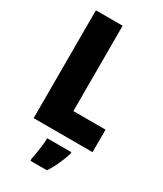

<svg xmlns="http://www.w3.org/2000/svg" viewBox="-229 -797 933 1101"><g transform="rotate(30 237.0 -246.5)"><path d="M64 0V-714H241V-149H454V0ZM349 72Q336 112 319.5 148.5Q303 185 280 221H170V207Q174 189 178.5 162Q183 135 186 108Q189 81 189 61H349Z"/></g></svg>

Font: Noto Sans Thai Cond Blk
Style: Regular
Weight: 900
Width: 3
Designer: Monotype Design Team
Foundry: Monotype Imaging Inc.
Version: Version 2.002; ttfautohint (v1.8.4.7-5d5b)